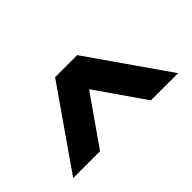

<svg xmlns="http://www.w3.org/2000/svg" viewBox="-50 -971 849 849"><g transform="rotate(-45 374.0 -547.0)"><path d="M46 -361 305 -733H443L702 -361H532L328 -655L421 -657L214 -361Z"/></g></svg>

Font: Lexend Giga
Style: Bold
Weight: 700
Version: Version 1.007